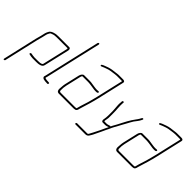

<svg xmlns="http://www.w3.org/2000/svg" viewBox="-37 -1278 2060 2060"><g transform="rotate(45 992.5 -248.0)"><path d="M33 166 123 -226C126 -239 136 -273 139 -286L151 -337C152 -342 154 -347 156 -351C164 -362 166 -379 181 -382C196 -388 212 -394 232 -394C240 -395 246 -395 251 -395H416C415 -391 417 -385 416 -382L349 -93C346 -80 322 -75 308 -75C299 -74 292 -74 285 -74H232C222 -74 215 -76 204 -77C191 -78 174 -88 168 -73C165 -66 166 -62 173 -61C188 -57 209 -53 227 -53H280C316 -53 362 -58 370 -93L437 -382C441 -398 436 -416 421 -416H256C251 -416 245 -416 237 -415C228 -415 219 -414 212 -412C184 -406 156 -397 144 -370C139 -360 133 -350 130 -337L118 -285C115 -272 105 -239 102 -226L12 166C11 172 13 176 19 176C25 176 32 172 33 166Z M603 -661 456 -24C452 -7 446 0 455 11C463 21 476 24 495 26C502 26 510 26 517 27L528 28C541 29 547 8 534 7L523 6C516 5 508 5 501 5C491 4 470 2 472 -8C474 -13 476 -19 477 -24L624 -661C625 -667 622 -672 616 -672C610 -672 604 -667 603 -661Z M708 -274 668 -101C662 -73 663 -47 660 -23C660 -2 669 16 694 16H904C918 16 925 16 938 13C956 10 961 -8 965 -27C966 -33 968 -40 971 -47C991 -110 1013 -182 1029 -252L1099 -556C1103 -572 1090 -580 1073 -580H1003C990 -580 978 -577 967 -576C932 -573 899 -568 869 -558C846 -548 824 -544 803 -531C789 -524 796 -506 810 -514C829 -524 851 -530 872 -538C893 -546 920 -550 944 -553C963 -555 979 -559 998 -559H1068C1073 -559 1076 -558 1078 -556L1008 -253C1000 -218 988 -176 979 -142C967 -100 953 -66 944 -27C943 -22 942 -16 939 -9V-8C927 -5 922 -5 909 -5H699C685 -5 681 -15 682 -27C681 -50 683 -73 689 -101L729 -274C730 -278 736 -295 741 -295H827C833 -295 839 -295 845 -294L863 -292C870 -291 877 -290 885 -289C908 -287 924 -281 948 -281C963 -281 984 -279 986 -294C988 -309 968 -302 954 -302C925 -302 898 -309 871 -312L852 -315C845 -316 839 -316 832 -316H746C728 -316 713 -294 708 -274Z M1247 -98H1280C1297 -98 1312 -104 1326 -109C1321 -97 1315 -87 1309 -75L1297 -49C1293 -40 1289 -31 1284 -21L1270 7C1255 39 1239 67 1224 95C1219 102 1216 102 1207 102H1056C1051 102 1045 108 1044 113C1043 118 1047 123 1052 123H1203C1239 123 1247 92 1263 67C1271 51 1281 30 1289 13L1303 -16C1308 -26 1312 -35 1316 -44L1328 -70C1338 -91 1345 -102 1355 -127C1365 -149 1370 -154 1379 -171C1397 -204 1412 -235 1431 -267C1444 -294 1458 -315 1472 -340C1489 -364 1510 -386 1522 -413C1527 -422 1533 -432 1523 -435C1509 -440 1503 -415 1496 -406C1488 -395 1482 -382 1472 -371C1453 -347 1437 -319 1421 -292C1405 -260 1387 -230 1372 -198C1359 -171 1349 -161 1336 -131C1335 -130 1334 -128 1334 -127C1331 -129 1329 -130 1326 -129C1311 -126 1299 -119 1284 -119H1251C1244 -119 1249 -140 1250 -147C1255 -167 1256 -185 1255 -201C1256 -231 1254 -259 1254 -288L1252 -314C1252 -323 1252 -330 1251 -337C1249 -354 1250 -377 1251 -397L1252 -407C1252 -420 1232 -417 1230 -404V-393C1229 -386 1228 -379 1228 -372C1228 -358 1227 -343 1229 -331C1232 -309 1232 -281 1234 -259C1235 -239 1233 -216 1234 -196C1234 -180 1232 -163 1230 -146C1224 -122 1224 -98 1247 -98Z M1593 -274 1553 -101C1547 -73 1548 -47 1545 -23C1545 -2 1554 16 1579 16H1789C1803 16 1810 16 1823 13C1841 10 1846 -8 1850 -27C1851 -33 1853 -40 1856 -47C1876 -110 1898 -182 1914 -252L1984 -556C1988 -572 1975 -580 1958 -580H1888C1875 -580 1863 -577 1852 -576C1817 -573 1784 -568 1754 -558C1731 -548 1709 -544 1688 -531C1674 -524 1681 -506 1695 -514C1714 -524 1736 -530 1757 -538C1778 -546 1805 -550 1829 -553C1848 -555 1864 -559 1883 -559H1953C1958 -559 1961 -558 1963 -556L1893 -253C1885 -218 1873 -176 1864 -142C1852 -100 1838 -66 1829 -27C1828 -22 1827 -16 1824 -9V-8C1812 -5 1807 -5 1794 -5H1584C1570 -5 1566 -15 1567 -27C1566 -50 1568 -73 1574 -101L1614 -274C1615 -278 1621 -295 1626 -295H1712C1718 -295 1724 -295 1730 -294L1748 -292C1755 -291 1762 -290 1770 -289C1793 -287 1809 -281 1833 -281C1848 -281 1869 -279 1871 -294C1873 -309 1853 -302 1839 -302C1810 -302 1783 -309 1756 -312L1737 -315C1730 -316 1724 -316 1717 -316H1631C1613 -316 1598 -294 1593 -274Z"/></g></svg>

Font: Electronic
Style: ThnIt
Weight: 100
Version: Version 1.011